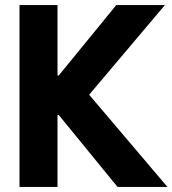

<svg xmlns="http://www.w3.org/2000/svg" viewBox="-20 -729 681 758"><path d="M57 -709V9H207V-275H212L444 9H641L332 -355L631 -709H439L212 -431H207V-709Z"/></svg>

Font: Kalas SG
Style: Bold
Weight: 700
Designer: Kalas
Foundry: Kalas
Version: Version 2.000;FEAKit 1.0